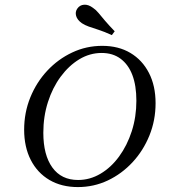

<svg xmlns="http://www.w3.org/2000/svg" viewBox="-20 -775 712 807"><path d="M307.3 11.3Q238.7 11.3 187.9 -18.5Q137.1 -48.4 109.3 -102.8Q81.5 -157.3 81.5 -229.8Q81.5 -301.6 107.3 -365.3Q133.1 -429 178.6 -477.8Q224.2 -526.6 283.5 -554.4Q342.7 -582.3 409.7 -582.3Q478.2 -582.3 528.2 -552.4Q578.2 -522.6 606 -468.5Q633.9 -414.5 633.9 -341.1Q633.9 -269.4 608.1 -205.6Q582.3 -141.9 537.1 -93.1Q491.9 -44.4 433.1 -16.5Q374.2 11.3 307.3 11.3ZM308.1 -18.5Q358.1 -18.5 402.4 -44.8Q446.8 -71 480.6 -117.3Q514.5 -163.7 533.9 -223.8Q553.2 -283.9 553.2 -351.6Q553.2 -415.3 536.3 -459.7Q519.4 -504 486.7 -528.2Q454 -552.4 407.3 -552.4Q357.3 -552.4 313.3 -525.8Q269.4 -499.2 235.1 -452.8Q200.8 -406.5 181.5 -346Q162.1 -285.5 162.1 -216.9Q162.1 -123.4 200 -71Q237.9 -18.5 308.1 -18.5ZM450 -627.4Q418.5 -641.9 394.4 -649.6Q370.2 -657.3 353.2 -663.3Q336.3 -669.4 324.2 -677.4Q304.8 -691.1 300 -708.1Q295.2 -725 304.8 -738.7Q315.3 -754 333.5 -755.2Q351.6 -756.5 371 -741.9Q383.1 -733.9 394.4 -720.2Q405.6 -706.5 421.4 -687.9Q437.1 -669.4 462.1 -643.5Z"/></svg>

Font: Playfair 5pt SemiExpanded Light 12pt
Style: Italic
Weight: 300
Italic angle: -15.6°
Version: Version 2.000;gftools[0.9.28]